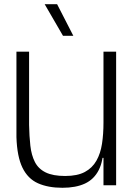

<svg xmlns="http://www.w3.org/2000/svg" viewBox="-20 -879 640 911"><path d="M276 12Q208 12 160 -9.5Q112 -31 86.5 -83.5Q61 -136 58 -228V-634H118V-286Q119 -233 124 -188Q129 -143 145.5 -110.5Q162 -78 196.5 -61Q231 -44 289 -44Q347 -44 382.5 -63Q418 -82 437.5 -116.5Q457 -151 464 -197Q471 -243 471 -297V-189Q471 -116 448.5 -72Q426 -28 383 -8Q340 12 276 12ZM458 -130 468 -195 503 -170V-130ZM471 0V-189V-634H531V0ZM279 -709 192 -859H251L328 -709Z"/></svg>

Font: Matangi
Style: Regular
Weight: 400
Designer: Prashant Pant
Foundry: The Graphic Ant
Version: Version 3.002